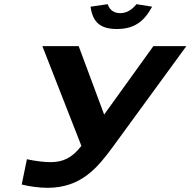

<svg xmlns="http://www.w3.org/2000/svg" viewBox="-20 -891 913 920"><path d="M221 -114C194 -114 149 -119 109 -128L84 -7C117 2 169 9 207 9C370 9 448 -89 519 -185L873 -670H715L479 -342L357 -670H183L370 -192C325 -134 282 -114 221 -114ZM414 -859 496 -871C505 -844 525 -828 556 -828C587 -828 612 -844 634 -871L709 -859C669 -785 620 -752 540 -752C460 -752 424 -785 414 -859Z"/></svg>

Font: LT Wave Bold
Style: Italic
Weight: 700
Designer: Daniel Lyons
Version: Version 2.5 (Glyphs App)